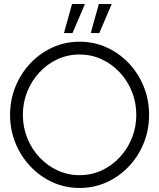

<svg xmlns="http://www.w3.org/2000/svg" viewBox="-20 -920 790 953"><path d="M375 13Q304 13 241.5 -15.2Q179 -43.5 131.5 -93.5Q84 -143.5 57 -209.2Q30 -275 30 -350Q30 -425 57 -490.8Q84 -556.5 131.5 -606.5Q179 -656.5 241.5 -684.8Q304 -713 375 -713Q446.5 -713 509 -684.8Q571.5 -656.5 619 -606.5Q666.5 -556.5 693.2 -490.8Q720 -425 720 -350Q720 -275 693.2 -209.2Q666.5 -143.5 619 -93.5Q571.5 -43.5 509 -15.2Q446.5 13 375 13ZM375 -50.5Q434 -50.5 485 -74.2Q536 -98 574.5 -139.5Q613 -181 634.8 -235Q656.5 -289 656.5 -350Q656.5 -411.5 634.5 -465.8Q612.5 -520 573.8 -561.2Q535 -602.5 484 -626Q433 -649.5 375 -649.5Q316 -649.5 265 -625.8Q214 -602 175.5 -560.5Q137 -519 115.2 -465Q93.5 -411 93.5 -350Q93.5 -288.5 115.5 -234.2Q137.5 -180 176.2 -138.8Q215 -97.5 266 -74Q317 -50.5 375 -50.5ZM430.5 -756 470.5 -900H534.5L473 -756ZM297.5 -756 337.5 -900H401.5L340 -756Z"/></svg>

Font: Urbanist Light
Style: Regular
Weight: 300
Designer: Corey Hu
Foundry: Corey Hu
Version: Version 1.330; ttfautohint (v1.8.4.7-5d5b)